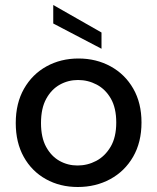

<svg xmlns="http://www.w3.org/2000/svg" viewBox="-20 -741 629 768"><path d="M193 -721 386 -611V-546L193 -647ZM291 7Q220 7 163.5 -24.5Q107 -56 75 -113.5Q43 -171 43 -249Q43 -328 76 -386Q109 -444 166 -475.5Q223 -507 294 -507Q365 -507 422.5 -475.5Q480 -444 513 -386.5Q546 -329 546 -251Q546 -172 512.5 -114Q479 -56 421 -24.5Q363 7 291 7ZM290 -79Q330 -79 365 -97.5Q400 -116 422.5 -154Q445 -192 445 -251Q445 -309 423.5 -346.5Q402 -384 367 -402.5Q332 -421 292 -421Q253 -421 219.5 -402.5Q186 -384 165 -346Q144 -308 144 -249Q144 -191 164.5 -153.5Q185 -116 218 -97.5Q251 -79 290 -79Z"/></svg>

Font: Albert Sans Medium
Style: Regular
Weight: 500
Designer: Andreas Rasmussen
Foundry: a.Foundry
Version: Version 1.025